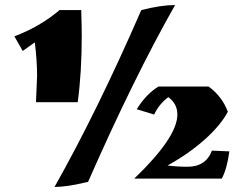

<svg xmlns="http://www.w3.org/2000/svg" viewBox="-20 -627 985 761"><path d="M123 -231 127 -326Q127 -386 118 -459Q104 -449 70 -425L37 -483Q138 -521 216 -587H302Q304 -519 304 -485Q304 -339 288 -222H123ZM644 29Q684 34 723 34Q796 34 820 -30L889 -27Q880 42 859 81H512Q683 -83 683 -173Q683 -216 647 -242Q610 -214 591 -173L522 -194Q559 -254 608 -284H807Q861 -244 883 -184Q855 -131 792 -74.5Q729 -18 644 29ZM540 -587Q618 -607 674 -607Q512 -322 329 94L319 96Q245 114 196 114Q364 -183 540 -587Z"/></svg>

Font: Ruslan Display
Style: Regular
Weight: 400
Version: Version 1.000